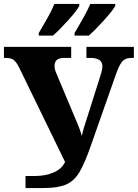

<svg xmlns="http://www.w3.org/2000/svg" viewBox="-20 -951 699 971"><path d="M109 0H199Q273 0 314.5 -18Q356 -36 383 -82.5Q410 -129 440 -216L568 -580Q585 -627 600.5 -642.5Q616 -658 643 -658H657V-714H417V-658H438Q498 -658 498 -615Q498 -603 492 -582Q486 -561 477 -534L418 -348Q410 -323 404 -303.5Q398 -284 394 -264Q385 -294 373 -323Q361 -352 346 -387L275 -556Q268 -573 262 -587.5Q256 -602 256 -619Q256 -658 304 -658H340V-714H0V-658H11Q38 -658 51.5 -646Q65 -634 79 -605L309 -132Q293 -97 251.5 -79Q210 -61 158 -61H109ZM357 -771H429Q461 -799 504.5 -847Q548 -895 563 -921V-931H437Q422 -897 399.5 -857Q377 -817 357 -784ZM176 -771H248Q280 -799 323.5 -847Q367 -895 381 -921V-931H255Q241 -897 218.5 -857Q196 -817 176 -784Z"/></svg>

Font: Noto Serif SemiCondensed Extra
Style: Regular
Weight: 800
Width: 4
Designer: Monotype Design Team
Foundry: Monotype Imaging Inc.
Version: Version 1.002